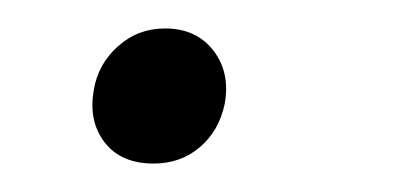

<svg xmlns="http://www.w3.org/2000/svg" viewBox="-20 -110 294 135"><path d="M88 5Q65 5 53.5 -10Q42 -25 46 -47Q49 -65 63 -77.5Q77 -90 96 -90Q118 -90 130 -74.5Q142 -59 138 -37Q134 -18 120.5 -6.5Q107 5 88 5Z"/></svg>

Font: EauTest
Style: Italic
Weight: 400
Italic angle: -12°
Designer: Christian Thalmann (Catharsis Fonts)
Version: Version 0.001;PS 000.001;hotconv 1.0.88;makeotf.lib2.5.64775